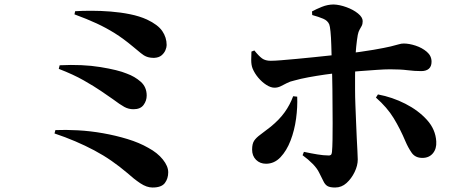

<svg xmlns="http://www.w3.org/2000/svg" viewBox="-20 -792 2040 856"><path d="M660 44Q634 44 605.5 25Q577 6 546 -22Q513 -50 477 -75Q441 -100 400.5 -121.5Q360 -143 315.5 -162Q271 -181 223 -197L227 -212Q272 -214 327.5 -211Q383 -208 439.5 -198Q496 -188 548.5 -172Q601 -156 641 -133Q682 -111 706 -81Q730 -51 730 -24Q730 4 715 24Q700 44 660 44ZM575 -305Q553 -305 534 -315.5Q515 -326 483 -350Q463 -364 431.5 -385.5Q400 -407 353.5 -433.5Q307 -460 242 -485L246 -501Q348 -506 427.5 -493Q507 -480 545 -464Q581 -451 607.5 -427.5Q634 -404 634 -366Q634 -343 620 -324Q606 -305 575 -305ZM667 -534Q648 -534 634.5 -539Q621 -544 607.5 -555.5Q594 -567 573 -584Q530 -620 491.5 -644Q453 -668 411 -687.5Q369 -707 312 -728L315 -742Q346 -744 387.5 -744Q429 -744 473.5 -740.5Q518 -737 560 -728.5Q602 -720 635 -705Q684 -682 703.5 -653.5Q723 -625 723 -591Q723 -581 717.5 -568Q712 -555 700 -545Q688 -535 667 -534Z M1474 44Q1451 44 1440 37.5Q1429 31 1422 16Q1415 1 1403 -22Q1394 -41 1374.5 -61Q1355 -81 1329 -100L1335 -115Q1368 -108 1395.5 -103.5Q1423 -99 1442 -99Q1450 -98 1454.5 -101Q1459 -104 1460 -114Q1462 -135 1462.5 -168.5Q1463 -202 1463 -242.5Q1463 -283 1462.5 -322.5Q1462 -362 1462 -394Q1462 -416 1461 -449Q1460 -482 1459 -519.5Q1458 -557 1457 -591.5Q1456 -626 1453.5 -651Q1451 -676 1448 -683Q1441 -700 1421 -708.5Q1401 -717 1372 -725L1371 -741Q1389 -751 1415 -761.5Q1441 -772 1468 -772Q1494 -771 1524.5 -760Q1555 -749 1576 -732Q1597 -715 1597 -698Q1597 -685 1592.5 -676.5Q1588 -668 1583 -659.5Q1578 -651 1575 -636Q1571 -613 1568 -583Q1565 -553 1564 -519.5Q1563 -486 1563 -453.5Q1563 -421 1563 -394Q1563 -361 1564.5 -323.5Q1566 -286 1567.5 -248.5Q1569 -211 1570.5 -177.5Q1572 -144 1573.5 -119Q1575 -94 1575 -81Q1575 -54 1561 -25Q1547 4 1525 24Q1503 44 1474 44ZM1166 -62Q1139 -62 1121.5 -79.5Q1104 -97 1104 -125Q1104 -151 1113 -164.5Q1122 -178 1140.5 -191.5Q1159 -205 1187 -227Q1226 -259 1249.5 -292Q1273 -325 1287 -363L1305 -361Q1307 -315 1300 -263Q1293 -211 1275.5 -165.5Q1258 -120 1230.5 -91Q1203 -62 1166 -62ZM1204 -401Q1187 -401 1167.5 -413.5Q1148 -426 1131.5 -445.5Q1115 -465 1106 -487Q1100 -502 1100 -525Q1100 -548 1101 -562L1114 -567Q1134 -542 1148.5 -531.5Q1163 -521 1187 -521Q1204 -521 1234.5 -523.5Q1265 -526 1303 -529.5Q1341 -533 1379.5 -537Q1418 -541 1450.5 -544.5Q1483 -548 1502 -550Q1594 -561 1645.5 -570Q1697 -579 1722 -585Q1747 -591 1758 -594.5Q1769 -598 1780 -598Q1804 -598 1833 -588.5Q1862 -579 1883 -561Q1904 -543 1904 -517Q1904 -496 1892 -485.5Q1880 -475 1858 -475Q1828 -475 1797 -479Q1766 -483 1719 -483Q1695 -483 1660 -480.5Q1625 -478 1584.5 -475Q1544 -472 1503 -468Q1467 -465 1429 -459.5Q1391 -454 1355.5 -447.5Q1320 -441 1292 -433Q1273 -429 1259 -421.5Q1245 -414 1231.5 -407.5Q1218 -401 1204 -401ZM1863 -88Q1831 -88 1815 -111.5Q1799 -135 1788 -161Q1764 -218 1735 -265.5Q1706 -313 1656 -357L1665 -371Q1729 -359 1787 -329.5Q1845 -300 1883.5 -257.5Q1922 -215 1925 -161Q1927 -129 1910 -108.5Q1893 -88 1863 -88Z"/></svg>

Font: Noto Serif SC ExtraLight ExtraBold
Style: Regular
Weight: 800
Version: Version 2.002-H1;hotconv 1.1.0;makeotfexe 2.6.0